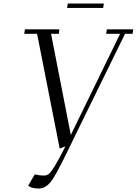

<svg xmlns="http://www.w3.org/2000/svg" viewBox="-20 -868 774 1087"><path d="M117.2 -676.8 121.1 -702.1H315.9L313 -676.8H269L380.9 -104L660.2 -676.8H581.1L585 -702.1H733.9L731 -676.8H688L404.8 -99.1Q314.9 89.8 279.5 144.5Q244.1 199.2 201.2 199.2Q176.8 199.2 158.2 193.8L139.2 184.1L176.8 119.1Q203.6 126 228 126Q244.1 126 255.9 117.2Q267.6 108.4 289.6 73Q311.5 37.6 350.1 -39.1L317.9 -26.9L189.9 -676.8ZM359.9 -823.2 363.8 -848.1H567.9L564 -823.2Z"/></svg>

Font: Dehuti
Style: Italic
Weight: 400
Version: Version 1.2